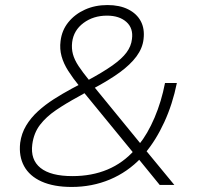

<svg xmlns="http://www.w3.org/2000/svg" viewBox="-20 -733 782 761"><path d="M264 8Q193 8 145 -13.5Q97 -35 75.5 -74.5Q54 -114 60 -167Q65 -204 83.5 -235Q102 -266 130.5 -292Q159 -318 193.5 -340Q228 -362 265 -382L303 -402L295 -391Q269 -423 250.5 -452Q232 -481 224 -510Q216 -539 220 -570Q225 -613 251 -645Q277 -677 317 -695Q357 -713 406 -713Q454 -713 488 -696Q522 -679 538 -649Q554 -619 549 -578Q545 -542 521 -509.5Q497 -477 454.5 -446Q412 -415 348 -381V-395L541 -159H530Q565 -202 592.5 -266.5Q620 -331 634 -404H681Q664 -320 631 -248.5Q598 -177 555 -126L554 -142L671 0H613L525 -108H540Q486 -51 415.5 -21.5Q345 8 264 8ZM267 -35Q344 -35 406 -61Q468 -87 514 -139L512 -123L308 -372L328 -371L289 -349Q241 -323 202 -296.5Q163 -270 138.5 -238Q114 -206 108 -161Q100 -100 140.5 -67.5Q181 -35 267 -35ZM404 -671Q350 -671 311 -642Q272 -613 266 -566Q263 -541 269 -518.5Q275 -496 291.5 -471Q308 -446 335 -413H325Q388 -447 425.5 -473.5Q463 -500 481.5 -525Q500 -550 503 -578Q509 -621 481 -646Q453 -671 404 -671Z"/></svg>

Font: Nunito Sans 10pt SemiExpanded ExtraLight
Style: Italic
Weight: 250
Width: 6
Italic angle: -9°
Designer: Vernon Adams
Foundry: Vernon Adams
Version: Version 3.101;gftools[0.9.27]